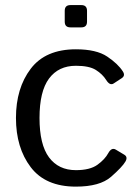

<svg xmlns="http://www.w3.org/2000/svg" viewBox="-20 -711 541 740"><path d="M251.5 -605.5Q229.5 -605.5 229.5 -627.4V-669.4Q229.5 -691.4 251.5 -691.4H293.5Q315.4 -691.4 315.4 -669.4V-627.4Q315.4 -605.5 293.5 -605.5ZM41.5 -256.3Q41.5 -371.1 98.4 -446Q155.3 -521 272.5 -521Q351.6 -521 393.3 -492.9Q435.1 -464.8 453.6 -435.5Q463.9 -419.4 449.2 -409.7L418.5 -389.6Q403.8 -379.4 389.2 -402.8Q375 -425.3 349.4 -441.4Q323.7 -457.5 272.5 -457.5Q205.6 -457.5 168.9 -408.2Q132.3 -358.9 132.3 -256.3Q132.3 -153.8 168.9 -104.5Q205.6 -55.2 272.5 -55.2Q326.7 -55.2 355.5 -75.9Q384.3 -96.7 397.5 -121.1Q410.2 -144 426.3 -134.3L459 -114.7Q473.6 -106 463.4 -88.4Q451.2 -67.4 408 -29.5Q364.7 8.3 272.5 8.3Q155.3 8.3 98.4 -66.7Q41.5 -141.6 41.5 -256.3Z"/></svg>

Font: Istok
Style: Regular
Weight: 500
Designer: Andrey V. Panov
Foundry: Andrey V. Panov
Version: Version 1.0.3